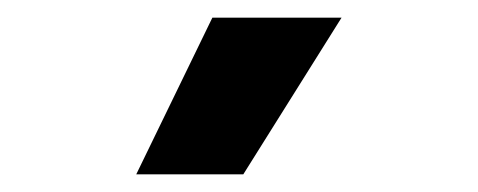

<svg xmlns="http://www.w3.org/2000/svg" viewBox="-20 -818 540 217"><path d="M255 -621H134L220 -798H366Z"/></svg>

Font: Hind Vadodara
Style: Bold
Weight: 700
Designer: Hitesh Malaviya
Foundry: Indian Type Foundry
Version: Version 0.702;PS 1.0;hotconv 1.0.81;makeotf.lib2.5.63406